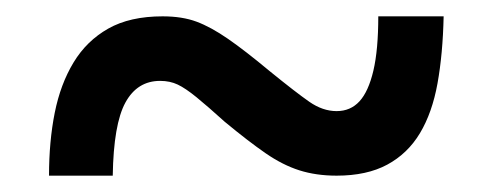

<svg xmlns="http://www.w3.org/2000/svg" viewBox="-20 -474 604 235"><path d="M40 -259Q40 -301 47 -336Q54 -371 70 -397.5Q86 -424 112.5 -439Q139 -454 179 -454Q203 -454 220.5 -447.5Q238 -441 259 -426.5Q280 -412 310 -387Q342 -361 358.5 -349.5Q375 -338 392 -338Q409 -338 420 -350Q431 -362 437 -387.5Q443 -413 443 -454H523Q522 -408 515.5 -372Q509 -336 494 -311Q479 -286 454 -272.5Q429 -259 392 -259Q367 -259 346.5 -265.5Q326 -272 305 -286.5Q284 -301 255 -325Q234 -344 220.5 -355Q207 -366 197.5 -370.5Q188 -375 176 -375Q148 -375 133.5 -348.5Q119 -322 118 -259Z"/></svg>

Font: Noto Serif Thai ExtraBold
Style: Regular
Weight: 800
Version: Version 2.001